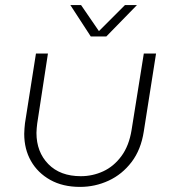

<svg xmlns="http://www.w3.org/2000/svg" viewBox="-20 -720 673 753"><path d="M592 -510 544 -205Q533 -133 496 -84.5Q459 -36 406 -11.5Q353 13 294 13Q226 13 177 -14.5Q128 -42 101.5 -88.5Q75 -135 75 -195Q75 -205 76 -216Q77 -227 78 -237L121 -510H168L126 -236Q125 -227 124 -217.5Q123 -208 123 -199Q123 -124 169.5 -76.5Q216 -29 297 -29Q343 -29 384.5 -48Q426 -67 456 -107.5Q486 -148 496 -210L544 -510ZM336 -577 256 -700H298L368 -598L470 -700H517L397 -577Z"/></svg>

Font: MuseoModerno ExtraLight
Style: Italic
Weight: 250
Italic angle: -9°
Designer: Pablo Cosgaya, Héctor Gatti, Marcela Romero, and the Authors of The MuseoModerno Project.
Foundry: Omnibus-Type Team
Version: Version 1.003